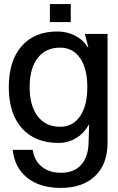

<svg xmlns="http://www.w3.org/2000/svg" viewBox="-20 -686 579 939"><path d="M277 233Q176 233 114 184Q52 135 42 47H140Q148 100 184.5 129.5Q221 159 279 159Q340 159 375 122Q410 85 413 18L416 -76H414Q391 -34 352 -10.5Q313 13 266 13Q151 13 87 -59Q23 -131 23 -260Q23 -388 85.5 -460Q148 -532 260 -532Q307 -532 346.5 -512Q386 -492 409 -455H412L395 -520H506V12Q506 116 445.5 174.5Q385 233 277 233ZM274 -66Q336 -66 371.5 -117.5Q407 -169 407 -260Q407 -351 371.5 -402Q336 -453 274 -453Q203 -453 164 -402Q125 -351 125 -260Q125 -168 164.5 -117Q204 -66 274 -66ZM326 -666V-578H224V-666Z"/></svg>

Font: Non Bureau
Style: Regular
Weight: 400
Designer: Jona Saucedo
Foundry: Non Foundry
Version: Version 1.000; ttfautohint (v1.8.4)